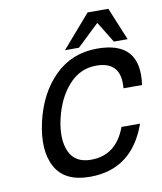

<svg xmlns="http://www.w3.org/2000/svg" viewBox="-82 -775 732 866"><g transform="rotate(-10 283.5 -342.0)"><path d="M378 -708H473L535 -558H472L413 -654L312 -558H248ZM374 -465Q300 -465 248 -407Q196 -349 175 -258Q154 -167 179.5 -109Q205 -51 279 -51Q394 -51 439 -173H524Q454 24 261 24Q145 24 103 -53.5Q61 -131 90 -258Q119 -385 197.5 -462.5Q276 -540 392 -540Q592 -540 563 -343H478Q490 -465 374 -465Z"/></g></svg>

Font: Miedinger
Style: Italic
Weight: 400
Italic angle: -13°
Version: Version 001.000